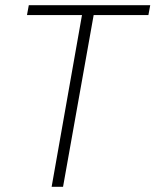

<svg xmlns="http://www.w3.org/2000/svg" viewBox="-20 -720 599 740"><path d="M179 0 296 -662H84L91 -700H559L552 -662H341L223 0Z"/></svg>

Font: DM Sans 36pt ExtraLight
Style: Italic
Weight: 250
Italic angle: -10°
Designer: Colophon Foundry, Jonny Pinhorn
Foundry: Colophon Foundry
Version: Version 4.004;gftools[0.9.30]